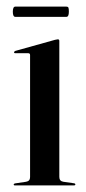

<svg xmlns="http://www.w3.org/2000/svg" viewBox="-20 -561 261 581"><path d="M159.5 -437V-25.5Q159.5 -13 171.5 -11L203 -6.5Q208 -6 208 -3Q208 0 204 0H24.5Q21.5 0 21.5 -3Q21.5 -5 25.5 -6L59 -11Q71 -13 71 -25V-394.5Q71 -400 65 -400H26Q22.5 -400 22.5 -403Q22.5 -405 26.5 -407L146.5 -440.5Q152.5 -442 155 -442Q159.5 -442 159.5 -437ZM18.8 -525.5Q18.8 -541 26.4 -541H180.9Q185.4 -541 186.9 -538.2Q188.4 -535.5 188.4 -525.5Q188.4 -510 180.9 -510H26.4Q18.8 -510 18.8 -525.5Z"/></svg>

Font: Fraunces144ptRegular
Style: Regular
Weight: 400
Version: Version 1.000;[0bf87f6ff]